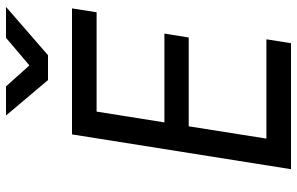

<svg xmlns="http://www.w3.org/2000/svg" viewBox="-195 -795 990 640"><g transform="rotate(-90 300.0 -475.0)"><path d="M353 -810H436L597 -950H494L402 -872L332 -950H235ZM56 0H476L489 -82H158L199 -341H495L508 -422H212L248 -648H579L592 -730H172Z"/></g></svg>

Font: JetBrains Mono
Style: Italic
Weight: 400
Italic angle: -9°
Monospace: yes
Designer: Philipp Nurullin, Konstantin Bulenkov
Foundry: JetBrains
Version: Version 2.305